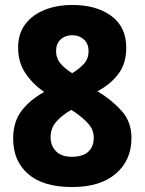

<svg xmlns="http://www.w3.org/2000/svg" viewBox="-20 -744 583 774"><path d="M272 -724Q368 -724 428.5 -680Q489 -636 489 -551Q489 -489 458 -447Q427 -405 373 -376Q430 -342 470 -297.5Q510 -253 510 -188Q510 -98 447 -44Q384 10 271 10Q154 10 93.5 -42.5Q33 -95 33 -185Q33 -253 67 -297.5Q101 -342 158 -373Q111 -406 82 -449.5Q53 -493 53 -552Q53 -608 81.5 -646Q110 -684 159.5 -704Q209 -724 272 -724ZM271 -602Q243 -602 224.5 -585Q206 -568 206 -538Q206 -509 224.5 -487.5Q243 -466 271 -449Q299 -466 318 -486.5Q337 -507 337 -538Q337 -568 318 -585Q299 -602 271 -602ZM184 -191Q184 -156 206 -134Q228 -112 269 -112Q314 -112 336 -132.5Q358 -153 358 -189Q358 -222 334.5 -247Q311 -272 280 -293L267 -301Q229 -279 206.5 -253Q184 -227 184 -191Z"/></svg>

Font: Noto Sans Ethiopic SemiCondensed ExtraBold
Style: Regular
Weight: 800
Width: 4
Designer: Monotype Design Team
Foundry: Monotype Imaging Inc.
Version: Version 2.102; ttfautohint (v1.8.4.7-5d5b)